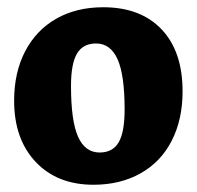

<svg xmlns="http://www.w3.org/2000/svg" viewBox="-20 -498 545 530"><path d="M19 -220Q19 -298 49.5 -356.5Q80 -415 135.5 -446.5Q191 -478 265 -478Q368 -478 426 -417Q484 -356 484 -246Q484 -168 454 -109.5Q424 -51 368 -19.5Q312 12 238 12Q138 12 78.5 -51Q19 -114 19 -220ZM324 -196Q324 -291 304.5 -334.5Q285 -378 245 -378Q209 -378 192.5 -350Q176 -322 176 -261Q176 -164 195.5 -120.5Q215 -77 255 -77Q291 -77 307.5 -105Q324 -133 324 -196Z"/></svg>

Font: Alegreya ExtraBold
Style: Regular
Weight: 800
Designer: Juan Pablo del Peral
Foundry: Huerta Tipografica
Version: Version 2.007; ttfautohint (v1.6)